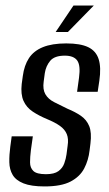

<svg xmlns="http://www.w3.org/2000/svg" viewBox="-20 -661 392 690"><path d="M140 9Q92 9 64.5 -2Q37 -13 25.5 -32.5Q14 -52 13.5 -78Q13 -104 17 -134L22 -171H98L91 -121Q88 -97 88 -77.5Q88 -58 100 -46.5Q112 -35 145 -35Q175 -35 190 -46Q205 -57 211 -74Q217 -91 219 -106L223 -137Q227 -162 220 -179Q213 -196 195.5 -208.5Q178 -221 149 -233Q120 -245 97.5 -260Q75 -275 64.5 -298.5Q54 -322 58 -359L62 -388Q67 -426 84 -452Q101 -478 134 -491.5Q167 -505 218 -505Q269 -505 297 -491.5Q325 -478 334.5 -448.5Q344 -419 337 -371L331 -331H257L264 -382Q270 -426 257.5 -443.5Q245 -461 213 -461Q176 -461 160.5 -442.5Q145 -424 141 -398L137 -368Q133 -340 143 -322.5Q153 -305 174.5 -294Q196 -283 223 -270Q250 -259 270.5 -245Q291 -231 300.5 -208Q310 -185 305 -145L302 -121Q298 -85 282.5 -55.5Q267 -26 233.5 -8.5Q200 9 140 9ZM180 -546 244 -641H317L224 -546Z"/></svg>

Font: Alumni Sans Medium
Style: Italic
Weight: 500
Italic angle: -8°
Designer: Robert E. Leuschke
Foundry: Robert E. Leuschke
Version: Version 1.016